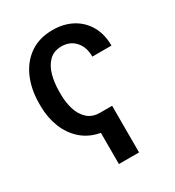

<svg xmlns="http://www.w3.org/2000/svg" viewBox="-177 -658 863 947"><g transform="rotate(-30 254.5 -185.0)"><path d="M267.6 -82H335.4V183.6H220.7V5.9Q158.2 -5.4 115.7 -43Q73.2 -80.6 51.5 -135.7Q29.8 -190.9 29.3 -254.9V-274.4Q29.8 -353 57.4 -416Q85 -479 137.9 -515.9Q190.9 -552.7 267.6 -552.7Q330.1 -552.7 378.4 -526.6Q426.8 -500.5 453.9 -452.9Q481 -405.3 481 -340.8H372.1Q372.6 -394.5 343 -427.7Q313.5 -460.9 265.1 -460.9Q221.2 -460.9 194.6 -434.6Q168 -408.2 156.2 -365.7Q144.5 -323.2 144.5 -274.4V-254.9Q144.5 -212.9 156.2 -173.1Q168 -133.3 195.1 -107.7Q222.2 -82 267.6 -82Z"/></g></svg>

Font: Inter Tight Medium
Style: Regular
Weight: 500
Designer: Rasmus Andersson
Foundry: rsms
Version: Version 3.004; ttfautohint (v1.8.4.7-5d5b)